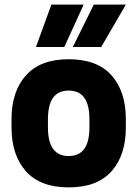

<svg xmlns="http://www.w3.org/2000/svg" viewBox="-20 -800 596 833"><path d="M278 13Q155 13 92.5 -57Q30 -127 30 -247V-283Q30 -403 92.5 -473Q155 -543 278 -543Q402 -543 464 -473Q526 -403 526 -283V-247Q526 -127 464 -57Q402 13 278 13ZM368 -247V-283Q368 -407 278 -407Q188 -407 188 -283V-247Q188 -123 278 -123Q368 -123 368 -247ZM203 -780H343L259 -596H136ZM387 -780H526L419 -596H296Z"/></svg>

Font: Cooper Hewitt
Style: Bold
Weight: 711
Designer: Village Type and Design LLC
Foundry: Cooper Hewitt Smithsonian Design Museum
Version: 1.000